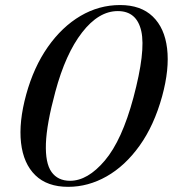

<svg xmlns="http://www.w3.org/2000/svg" viewBox="-20 -731 686 762"><path d="M456.5 -711Q539 -711 586.2 -665.5Q633.5 -620 643.2 -538.5Q653 -457 623.5 -349Q591.5 -233 534 -152.8Q476.5 -72.5 403.2 -31Q330 10.5 250.5 10.5Q167.5 10.5 120.2 -35.5Q73 -81.5 63.5 -164Q54 -246.5 84 -356Q114 -465 170 -544.8Q226 -624.5 299.5 -667.8Q373 -711 456.5 -711ZM509.5 -343.5Q558.5 -527 540.8 -607Q523 -687 447.5 -687Q371.5 -687 305.8 -602.2Q240 -517.5 199.5 -366.5Q165 -239 162.2 -161.2Q159.5 -83.5 184.5 -48.5Q209.5 -13.5 258 -13.5Q328 -13.5 396 -93.8Q464 -174 509.5 -343.5Z"/></svg>

Font: Fraunces 72pt S000
Style: Italic
Weight: 400
Italic angle: -16°
Version: Version 1.000; ttfautohint (v1.8.3)